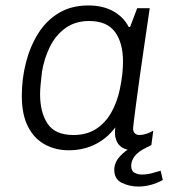

<svg xmlns="http://www.w3.org/2000/svg" viewBox="-20 -541 646 704"><path d="M232 10Q183 10 144 -11.5Q105 -33 82.5 -77Q60 -121 60 -190Q60 -252 75 -311Q90 -370 119.5 -417.5Q149 -465 195 -493Q241 -521 304 -521Q357 -521 395 -500Q433 -479 452 -442H457L483 -511H529Q518 -436 508.5 -371Q499 -306 491.5 -253Q484 -200 479 -160.5Q474 -121 471 -98.5Q468 -76 468 -71Q468 -58 474.5 -52Q481 -46 492 -46Q503 -46 517 -50.5Q531 -55 542 -62L535 -9Q521 -1 503.5 4.5Q486 10 467 10Q444 10 428 0Q412 -10 405.5 -29Q399 -48 403 -74Q372 -33 328.5 -11.5Q285 10 232 10ZM249 -46Q298 -46 332 -68Q366 -90 387.5 -127.5Q409 -165 419 -212Q426 -245 428.5 -269.5Q431 -294 431 -316Q431 -384 401.5 -424Q372 -464 307 -464Q256 -464 220 -438Q184 -412 163 -369.5Q142 -327 134 -278Q131 -252 129 -232Q127 -212 127 -195Q127 -129 154.5 -87.5Q182 -46 249 -46ZM487 143Q455 143 427 129.5Q399 116 399 82Q399 55 419.5 32.5Q440 10 463 0H517Q486 15 473.5 32Q461 49 461 67Q461 86 473.5 92.5Q486 99 500 99Q518 99 535.5 94.5Q553 90 569 85L577 119Q555 131 532.5 137Q510 143 487 143Z"/></svg>

Font: Chivo ExtraLight
Style: Italic
Weight: 250
Italic angle: -8.05°
Designer: Hector Gatti
Foundry: Omnibus-Type
Version: Version 2.002